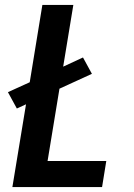

<svg xmlns="http://www.w3.org/2000/svg" viewBox="-20 -755 540 775"><path d="M30 0 85 -334 48 -317 12 -383 100 -423 151 -735H276L235 -486L315 -523L351 -457L220 -397L172 -105H409L392 0Z"/></svg>

Font: Iosevka Curly Extrabold
Style: Italic
Weight: 800
Italic angle: -9°
Monospace: yes
Designer: Belleve Invis
Foundry: Belleve Invis
Version: Version 22.1.2; ttfautohint (v1.8.4)